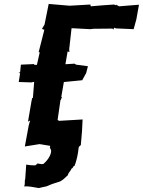

<svg xmlns="http://www.w3.org/2000/svg" viewBox="-20 -738 725 974"><path d="M438 -715 333 -709 227 -718 206 -614 204 -610 196 -597 193 -591 205 -587 176 -473 179 -475 181 -470 157 -364 156 -356 147 -242 143 -240 140 -226 122 -121 133 -127 126 -103 106 5 181 -7 241 3 269 -99 271 -101 274 -105 271 -121 287 -232 288 -230 294 -245 291 -247 309 -351C306 -355 304 -359 304 -366L323 -477L332 -474L331 -488L343 -595L439 -590L453 -592L551 -593L554 -588L561 -598L567 -594L658 -590L672 -641L675 -658L685 -714L584 -706L568 -715L570 -711L558 -715C519 -712 479 -710 440 -706C439 -709 440 -713 438 -715ZM397 -331 417 -367 426 -402 366 -410 358 -415 292 -411H291L228 -409H154L153 -413L86 -410L82 -371L74 -369L82 -366L75 -322L138 -320L197 -331L209 -318L269 -327L275 -319ZM169 91 168 98C162 91 169 94 159 101C142 101 127 100 113 97L108 169C103 183 109 189 103 208C125 205 155 213 177 216C186 213 206 210 217 207C241 196 257 191 274 186C295 181 305 168 324 151C327 137 337 132 344 116C350 118 352 100 358 104C368 79 376 44 379 11L381 6L390 -2L396 -72L399 -132L280 -125L269 -131L249 -70L233 11L239 23C242 42 226 71 204 90C200 97 190 95 169 91Z"/></svg>

Font: Asimov Print
Style: DIt
Weight: 250
Width: 0
Designer: Google
Version: Version 2.000980: 2014